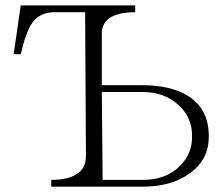

<svg xmlns="http://www.w3.org/2000/svg" viewBox="-20 -698 835 719"><path d="M171.9 -24.4V1H514.6Q620.1 1 687.5 -46.9Q763.7 -98.6 761.7 -190.4Q761.7 -289.1 685.5 -337.9Q621.1 -378.9 512.7 -378.9H361.3V-572.3Q361.3 -609.4 389.6 -629.9Q421.9 -652.3 486.3 -652.3V-677.7H57.6L31.2 -495.1H57.6Q77.1 -579.1 100.6 -612.3Q129.9 -652.3 183.6 -652.3H298.8L301.8 -112.3Q301.8 -67.4 265.6 -44.9Q232.4 -24.4 171.9 -24.4ZM361.3 -353.5H512.7Q595.7 -353.5 648.4 -304.7Q699.2 -258.8 699.2 -190.4Q701.2 -121.1 650.4 -73.2Q598.6 -24.4 514.6 -24.4H364.3Z"/></svg>

Font: Batang
Style: Regular
Weight: 400
Version: Version 2.21